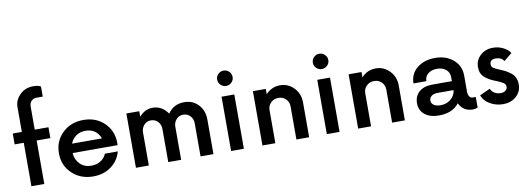

<svg xmlns="http://www.w3.org/2000/svg" viewBox="-66 -1310 4787 1741"><g transform="rotate(-10 2327.5 -440.0)"><path d="M353.8 -500V-400H227.5V0H108.8V-400H25V-500H108.8V-726.2Q108.8 -793.8 158.8 -841.9Q208.8 -890 278.8 -890Q330 -890 351.2 -875V-782.5H292.5Q265 -782.5 246.2 -763.1Q227.5 -743.8 227.5 -711.2V-500Z M943.8 -252.5 942.5 -231.2H528.8Q533.8 -167.5 574.4 -128.1Q615 -88.8 677.5 -88.8Q726.2 -88.8 763.1 -111.9Q800 -135 816.2 -175H935Q912.5 -91.2 843.1 -40.6Q773.8 10 677.5 10Q561.2 10 483.8 -63.8Q406.2 -137.5 406.2 -250Q406.2 -362.5 483.1 -436.2Q560 -510 676.2 -510Q791.2 -510 866.9 -437.5Q942.5 -365 943.8 -252.5ZM677.5 -410Q627.5 -410 591.2 -384.4Q555 -358.8 538.8 -316.2H813.8Q777.5 -410 677.5 -410Z M1605 -510Q1683.8 -510 1734.4 -455.6Q1785 -401.2 1785 -317.5V0H1666.2V-305Q1666.2 -345 1640.6 -372.5Q1615 -400 1576.2 -400Q1537.5 -400 1512.5 -371.9Q1487.5 -343.8 1487.5 -305V0H1368.8V-305Q1368.8 -345 1343.1 -372.5Q1317.5 -400 1278.8 -400Q1240 -400 1215 -371.9Q1190 -343.8 1190 -305V0H1071.2V-500H1190V-448.8Q1241.2 -510 1313.8 -510Q1400 -510 1453.8 -431.2Q1506.2 -510 1605 -510Z M1935 -658.8Q1935 -688.8 1956.2 -709.4Q1977.5 -730 2006.2 -730Q2035 -730 2056.2 -709.4Q2077.5 -688.8 2077.5 -658.8Q2077.5 -630 2056.2 -609.4Q2035 -588.8 2006.2 -588.8Q1977.5 -588.8 1956.2 -609.4Q1935 -630 1935 -658.8ZM1947.5 0V-500H2065V0Z M2487.5 -510Q2561.2 -510 2613.8 -455.6Q2666.2 -401.2 2666.2 -321.2V0H2548.8V-305Q2548.8 -345 2521.2 -372.5Q2493.8 -400 2452.5 -400Q2411.2 -400 2383.1 -372.5Q2355 -345 2355 -305V0H2236.2V-500H2355V-451.2Q2410 -510 2487.5 -510Z M2816.2 -658.8Q2816.2 -688.8 2837.5 -709.4Q2858.8 -730 2887.5 -730Q2916.2 -730 2937.5 -709.4Q2958.8 -688.8 2958.8 -658.8Q2958.8 -630 2937.5 -609.4Q2916.2 -588.8 2887.5 -588.8Q2858.8 -588.8 2837.5 -609.4Q2816.2 -630 2816.2 -658.8ZM2828.8 0V-500H2946.2V0Z M3368.8 -510Q3442.5 -510 3495 -455.6Q3547.5 -401.2 3547.5 -321.2V0H3430V-305Q3430 -345 3402.5 -372.5Q3375 -400 3333.8 -400Q3292.5 -400 3264.4 -372.5Q3236.2 -345 3236.2 -305V0H3117.5V-500H3236.2V-451.2Q3291.2 -510 3368.8 -510Z M4187.5 -97.5H4217.5V0Q4195 10 4173.8 10Q4085 10 4046.2 -68.8Q3986.2 10 3860 10Q3778.8 10 3730.6 -28.8Q3682.5 -67.5 3682.5 -132.5Q3682.5 -198.8 3726.9 -237.5Q3771.2 -276.2 3847.5 -276.2H4028.8V-312.5Q4028.8 -357.5 3996.9 -383.8Q3965 -410 3915 -410Q3865 -410 3833.1 -385Q3801.2 -360 3801.2 -316.2H3682.5Q3682.5 -403.8 3748.1 -456.9Q3813.8 -510 3915 -510Q4016.2 -510 4081.9 -453.1Q4147.5 -396.2 4147.5 -305V-161.2Q4147.5 -130 4158.8 -113.8Q4170 -97.5 4187.5 -97.5ZM3890 -78.8Q3942.5 -78.8 3980 -106.9Q4017.5 -135 4028.8 -182.5V-193.8H3882.5Q3847.5 -193.8 3826.9 -178.1Q3806.2 -162.5 3806.2 -136.2Q3806.2 -110 3828.8 -94.4Q3851.2 -78.8 3890 -78.8Z M4450 10Q4386.2 10 4331.2 -21.9Q4276.2 -53.8 4258.8 -105L4355 -148.8Q4366.2 -121.2 4391.2 -106.9Q4416.2 -92.5 4446.2 -92.5Q4473.8 -92.5 4491.2 -105.6Q4508.8 -118.8 4508.8 -141.2Q4508.8 -161.2 4491.9 -174.4Q4475 -187.5 4432.5 -205Q4362.5 -230 4323.1 -264.4Q4283.8 -298.8 4283.8 -358.8Q4283.8 -423.8 4330.6 -466.9Q4377.5 -510 4447.5 -510Q4497.5 -510 4541.2 -488.1Q4585 -466.2 4605 -433.8L4530 -372.5Q4507.5 -410 4455 -410Q4401.2 -410 4401.2 -365Q4401.2 -343.8 4416.2 -332.5Q4431.2 -321.2 4473.8 -303.8Q4505 -291.2 4526.2 -280Q4547.5 -268.8 4571.9 -250Q4596.2 -231.2 4608.8 -204.4Q4621.2 -177.5 4621.2 -143.8Q4621.2 -76.2 4573.1 -33.1Q4525 10 4450 10Z"/></g></svg>

Font: Now Alt Medium
Style: Regular
Weight: 500
Designer: Alfredo Marco Pradil
Foundry: Alfredo Marco Pradil
Version: Version 1.002;PS 001.002;hotconv 1.0.88;makeotf.lib2.5.64775